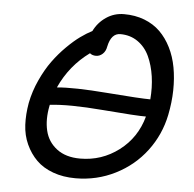

<svg xmlns="http://www.w3.org/2000/svg" viewBox="-52 -763 835 825"><g transform="rotate(5 366.0 -350.5)"><path d="M303.2 9.8Q249.5 9.8 206.1 -6.1Q162.6 -22 134.3 -50Q106 -78.1 88.4 -116.7Q70.8 -155.3 68.6 -200.2Q66.4 -245.1 75.2 -294.9Q85.4 -346.7 107.7 -395Q129.9 -443.4 156 -479.2Q182.1 -515.1 213.1 -545.9Q244.1 -576.7 270.5 -595.7Q296.9 -614.7 320.8 -627Q338.9 -664.1 373.3 -687.5Q407.7 -710.9 450.2 -710.9Q498.5 -710.9 538.3 -695.6Q578.1 -680.2 606.2 -652.6Q634.3 -625 653.6 -586.4Q672.9 -547.9 681.4 -501.7Q689.9 -455.6 689 -403.3Q688 -351.1 676.8 -295.9Q659.2 -209.5 606.7 -139.9Q554.2 -70.3 474.6 -30.3Q395 9.8 303.2 9.8ZM345.2 -522Q329.1 -522 318.8 -530.8Q233.9 -469.2 189.9 -372.1Q262.7 -378.9 407 -367.4Q551.3 -356 594.2 -356Q598.6 -407.7 591.8 -454.8Q585 -502 567.4 -540.3Q549.8 -578.6 517.3 -601.3Q484.9 -624 441.9 -624Q402.3 -624 390.1 -565.9Q386.7 -545.4 373.8 -533.7Q360.8 -522 345.2 -522ZM165 -290Q153.3 -231 164.6 -183.3Q175.8 -135.7 214.6 -106Q253.4 -76.2 315.9 -76.2Q408.7 -76.2 482.7 -132.1Q556.6 -188 582 -280.8Q543.9 -280.3 395.5 -292.5Q247.1 -304.7 166 -294.9Z"/></g></svg>

Font: Shantell Sans Normal
Style: Italic
Weight: 400
Italic angle: -11.31°
Designer: Stephen Nixon, Anya Danilova, Shantell Martin
Foundry: Arrow Type
Version: Version 1.006;[559af2be0]